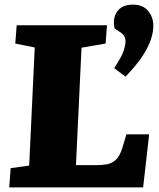

<svg xmlns="http://www.w3.org/2000/svg" viewBox="-20 -809 688 829"><path d="M26 -83 106 -94 130 -604 46 -621 52 -700H442L436 -621L332 -603L308 -96H398Q420 -96 441 -99.5Q462 -103 479.5 -118.5Q497 -134 508 -170L526 -229H624L598 0H20ZM522 -478 473 -515Q505 -563 513.5 -589Q522 -615 522 -632Q522 -640 517.5 -650.5Q513 -661 499 -670L475 -686Q465 -728 485.5 -758.5Q506 -789 554 -789Q597 -789 619.5 -762Q642 -735 642 -698Q642 -652 613.5 -597.5Q585 -543 522 -478Z"/></svg>

Font: Literata 12pt ExtraBold
Style: Italic
Weight: 800
Italic angle: -2°
Designer: Latin by Veronika Burian and Jose Scaglione. Greek by Irene Vlachou. Cyrillic by Vera Evstafieva
Foundry: TypeTogether
Version: Version 3.002